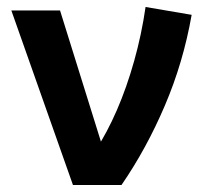

<svg xmlns="http://www.w3.org/2000/svg" viewBox="-20 -530 598 550"><path d="M189 0 12.5 -500H152L285 -73.5L254 -100Q286.5 -149.5 314.8 -214.5Q343 -279.5 364.2 -355Q385.5 -430.5 397 -510L529 -487.5Q505 -351 452.2 -227.5Q399.5 -104 328 0Z"/></svg>

Font: Geologica Thin Roman Medium
Style: Regular
Weight: 500
Version: Version 1.010;gftools[0.9.28]